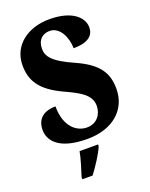

<svg xmlns="http://www.w3.org/2000/svg" viewBox="-171 -812 876 1122"><g transform="rotate(-20 267.0 -251.5)"><path d="M251 10C408 10 509 -78 509 -208C509 -305 470 -372 336 -432C204 -490 180 -530 180 -576C180 -632 214 -659 257 -659C320 -659 355 -583 355 -516C450 -516 483 -552 483 -600C483 -660 422 -724 279 -724C144 -724 40 -647 40 -524C40 -431 78 -361 211 -299C307 -255 367 -222 367 -154C367 -102 333 -54 271 -54C209 -54 139 -104 139 -233C80 -233 21 -209 21 -128C21 -72 61 10 251 10ZM141 208V221H205C237 178 281 113 297 71V61H182C175 103 153 170 141 208Z"/></g></svg>

Font: Noto Serif Sinhala Condensed Black
Style: Regular
Weight: 900
Width: 3
Designer: Jelle Bosma - Monotype Design Team
Foundry: Monotype Imaging Inc.
Version: Version 2.007